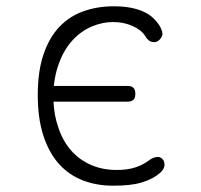

<svg xmlns="http://www.w3.org/2000/svg" viewBox="-20 -580 640 610"><path d="M100 -278Q100 -353 118 -406.5Q136 -460 168 -494Q200 -528 244.5 -544Q289 -560 341 -560Q373 -560 397.5 -555Q422 -550 439 -541.5Q456 -533 467.5 -522Q479 -511 486 -500Q500 -477 494.5 -465Q489 -453 479 -448Q469 -444 459 -448Q449 -452 441 -466Q429 -485 401 -497.5Q373 -510 339 -510Q305 -510 271 -495.5Q237 -481 210 -451.5Q183 -422 167 -378Q155 -346 151 -307H385Q398 -307 404 -301Q410 -295 410 -282Q410 -269 404 -263Q398 -257 385 -257H150Q152 -213 165 -176Q179 -133 205 -103Q231 -73 268 -56.5Q305 -40 351 -40Q386 -40 411 -48.5Q436 -57 454 -71Q465 -79 476.5 -81Q488 -83 496 -75Q500 -71 501.5 -65.5Q503 -60 502.5 -54.5Q502 -49 499 -43.5Q496 -38 491 -33Q479 -22 464 -14Q449 -6 431 -0.5Q413 5 390.5 7.5Q368 10 339 10Q287 10 243 -7Q199 -24 167.5 -59Q136 -94 118 -148.5Q100 -203 100 -278Z"/></svg>

Font: Maple Mono NL Thin
Style: Regular
Weight: 250
Monospace: yes
Designer: subframe7536
Version: Version 7.000